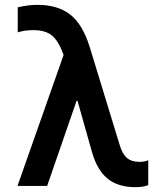

<svg xmlns="http://www.w3.org/2000/svg" viewBox="-20 -765 640 790"><path d="M52 0H174L295 -350H299L358 -141Q379 -66 422 -30.5Q465 5 536 5Q550 5 563 3.5Q576 2 590 -3V-106Q582 -102 572.5 -100.5Q563 -99 553 -99Q521 -99 502 -115.5Q483 -132 472 -170L349 -572Q320 -665 269 -705Q218 -745 134 -745Q114 -745 94.5 -742.5Q75 -740 53 -735V-632Q70 -637 85.5 -639Q101 -641 118 -641Q166 -641 193 -619.5Q220 -598 240 -543L264 -477L254 -574Z"/></svg>

Font: CommitMonoV142 ExtLt
Style: Regular
Weight: 200
Monospace: yes
Designer: Eigil Nikolajsen
Foundry: Eigil Nikolajsen
Version: Version 1.142